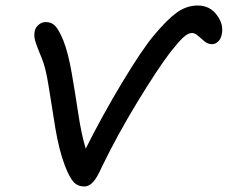

<svg xmlns="http://www.w3.org/2000/svg" viewBox="-20 -696 834 703"><path d="M289.1 -13.2Q265.1 -13.2 250 -29.1Q234.9 -44.9 217.8 -88.9Q195.8 -147 182.4 -228.3Q168.9 -309.6 158.2 -379.6Q147.5 -449.7 131.8 -485.8Q109.4 -539.1 106.9 -554.7Q104.5 -567.9 106.9 -581.1Q109.9 -595.7 121.6 -605.5Q133.3 -615.2 147.9 -615.2Q169.4 -615.2 182.9 -600.3Q196.3 -585.4 211.9 -547.9Q230 -501.5 242.4 -429.7Q254.9 -357.9 266.6 -280Q278.3 -202.1 293.9 -151.9Q354.5 -272.9 426.8 -393.1Q499 -513.2 543 -565.9Q591.8 -624.5 627.4 -650.1Q663.1 -675.8 704.1 -675.8Q748 -675.8 773.9 -641.1Q799.8 -606.4 792 -570.8Q789.1 -553.7 778.8 -543.9Q768.6 -534.2 755.9 -534.2Q741.7 -534.2 729 -544.4Q716.3 -554.7 705.1 -564.9Q693.8 -575.2 683.1 -575.2Q668.5 -575.2 650.6 -558.6Q632.8 -542 602.1 -502.9Q556.2 -442.4 483.4 -323Q410.6 -203.6 353 -85Q335.9 -45.9 320.8 -29.5Q305.7 -13.2 289.1 -13.2Z"/></svg>

Font: Shantell Sans Irregular Bouncy
Style: Italic
Weight: 400
Italic angle: -11.31°
Designer: Stephen Nixon, Anya Danilova, Shantell Martin
Foundry: Arrow Type
Version: Version 1.006;[9816181b4]